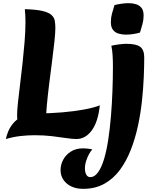

<svg xmlns="http://www.w3.org/2000/svg" viewBox="-20 -860 995 1214"><path d="M272 -30 121 -31Q101 -51 94.5 -75Q88 -99 88 -130Q88 -160 93.5 -211.5Q99 -263 107 -327Q115 -391 122.5 -460Q130 -529 135.5 -596Q141 -663 141 -720Q141 -742 140 -763Q139 -784 137 -802Q208 -800 247 -791Q286 -782 304 -766.5Q322 -751 326 -730.5Q330 -710 330 -684Q330 -652 324 -596Q318 -540 309 -471Q300 -402 291 -330Q282 -258 276 -192.5Q270 -127 270 -78Q270 -64 270.5 -51.5Q271 -39 272 -30ZM17 19Q20 3 30 -24Q40 -51 61.5 -78Q83 -105 120.5 -124Q158 -143 217 -143Q297 -143 373 -149.5Q449 -156 511.5 -167.5Q574 -179 611 -194Q601 -92 561 -36.5Q521 19 463 19Q438 19 398.5 13Q359 7 308.5 1Q258 -5 200 -5Q156 -5 110.5 0Q65 5 17 19ZM506 334Q442 334 402.5 300.5Q363 267 363 215Q363 181 379.5 150Q396 119 428 98.5Q460 78 504 78Q515 78 532 79.5Q549 81 564 85Q555 93 544 112.5Q533 132 525 156.5Q517 181 517 205Q517 230 526 245Q535 260 550 260Q578 260 600 229.5Q622 199 638 145.5Q654 92 664.5 22.5Q675 -47 681.5 -125.5Q688 -204 691 -285Q694 -366 694 -441Q694 -477 692 -510Q690 -543 684 -571Q707 -576 733.5 -579.5Q760 -583 779 -583Q842 -583 867 -563.5Q892 -544 892 -497Q892 -442 889 -371Q886 -300 877.5 -221Q869 -142 852 -63Q835 16 807 87.5Q779 159 738 214.5Q697 270 639.5 302Q582 334 506 334ZM865 -654Q845 -648 821.5 -644.5Q798 -641 775 -641Q752 -641 730 -647.5Q708 -654 694.5 -671Q681 -688 681 -720Q681 -748 688 -774Q695 -800 704 -828Q724 -833 748 -836.5Q772 -840 794 -840Q818 -840 839.5 -833.5Q861 -827 874.5 -810.5Q888 -794 888 -762Q888 -734 881 -708Q874 -682 865 -654Z"/></svg>

Font: Merienda Black
Style: Regular
Weight: 900
Designer: Eduardo Rodriguez Tunni
Foundry: Eduardo Rodriguez Tunni
Version: Version 2.001